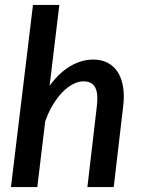

<svg xmlns="http://www.w3.org/2000/svg" viewBox="-20 -760 576 780"><path d="M181.5 -411.5Q220 -464.5 265.5 -491.2Q311 -518 359 -518Q391.5 -518 416.8 -505.2Q442 -492.5 458 -467.8Q474 -443 480 -407Q486 -371 480 -324.5L442 0H335L373 -324.5Q380 -379 367 -404.2Q354 -429.5 319 -429.5Q298 -429.5 275.8 -417.8Q253.5 -406 233 -384.8Q212.5 -363.5 194.2 -333.2Q176 -303 163.5 -266L131.5 0H24.5L114 -740H221Z"/></svg>

Font: Lato 2
Style: Italic
Weight: 600
Italic angle: -7°
Designer: Lukasz Dziedzic with Adam Twardoch and Botio Nikoltchev
Foundry: tyPoland Lukasz Dziedzic
Version: Version 2.015; 2015-08-06; http://www.latofonts.com/